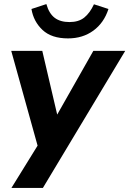

<svg xmlns="http://www.w3.org/2000/svg" viewBox="-20 -740 633 940"><path d="M36 180 164 -27 35 -491H187L260 -179L437 -491H593L190 180ZM313 -552Q232 -552 188 -593.5Q144 -635 134 -696L207 -720Q220 -674 247.5 -653Q275 -632 320 -632Q365 -632 392.5 -654Q420 -676 440 -719L511 -696Q489 -628 437 -590Q385 -552 313 -552Z"/></svg>

Font: Nunito Sans ExtraBold
Style: Italic
Weight: 800
Italic angle: -9°
Designer: Vernon Adams
Foundry: Vernon Adams
Version: Version 3.006; ttfautohint (v1.8.3)